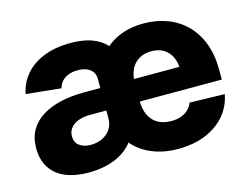

<svg xmlns="http://www.w3.org/2000/svg" viewBox="-81 -679 1066 822"><g transform="rotate(-15 451.5 -268.0)"><path d="M220.2 9.3Q161.6 9.3 118.7 -8.3Q75.7 -25.9 52.2 -61.5Q28.8 -97.2 28.8 -149.9Q28.8 -196.3 48.6 -230Q68.4 -263.7 103.8 -285.2Q139.2 -306.6 185.8 -317.1Q232.4 -327.6 286.1 -327.6H754.9L711.9 -304.2Q713.4 -340.8 701.9 -367.7Q690.4 -394.5 667.7 -408.9Q645 -423.3 611.8 -423.3Q579.1 -423.3 555.9 -408.9Q532.7 -394.5 520.8 -368.7Q508.8 -342.8 508.8 -307.1V-235.4Q508.8 -193.8 522.2 -166.5Q535.6 -139.2 560.5 -125.7Q585.4 -112.3 618.7 -112.3Q642.1 -112.3 661.1 -118.9Q680.2 -125.5 693.6 -138.2Q707 -150.9 713.9 -168.5L868.7 -164.6Q858.9 -111.8 825.2 -72.5Q791.5 -33.2 738.3 -11.2Q685.1 10.7 615.2 10.7Q564.9 10.7 522.7 -2.7Q480.5 -16.1 448.7 -40.5Q417 -64.9 397 -99.1L399.9 -441.9Q422.4 -474.6 453.1 -498.3Q483.9 -522 523.2 -534.4Q562.5 -546.9 609.9 -546.9Q667.5 -546.9 715.6 -528.6Q763.7 -510.3 798.8 -474.9Q834 -439.5 853.3 -388.4Q872.6 -337.4 872.6 -271.5V-228H290.5Q256.8 -228 234.4 -218.8Q211.9 -209.5 200.9 -194.1Q189.9 -178.7 189.9 -160.2Q189.9 -131.3 209.5 -117.2Q229 -103 259.8 -103Q288.1 -103 311 -114.3Q334 -125.5 347.4 -145.8Q360.8 -166 360.8 -192.4V-368.7Q360.8 -386.7 351.8 -399.7Q342.8 -412.6 326.2 -419.4Q309.6 -426.3 286.1 -426.3Q262.7 -426.3 244.9 -419.2Q227.1 -412.1 215.6 -399.4Q204.1 -386.7 200.2 -369.6L45.4 -385.3Q54.2 -432.1 85 -468.8Q115.7 -505.4 166.7 -526.1Q217.8 -546.9 286.6 -546.9Q352.5 -546.9 395.8 -526.4Q439 -505.9 461.2 -468.3Q483.4 -430.7 486.3 -378.9L482.9 -104H435.1Q422.9 -73.7 400.6 -52.2Q378.4 -30.8 349.6 -17.1Q320.8 -3.4 287.6 2.9Q254.4 9.3 220.2 9.3Z"/></g></svg>

Font: Inter 18pt ExtraBold
Style: Regular
Weight: 800
Designer: Rasmus Andersson
Foundry: rsms
Version: Version 4.001;git-66647c0bb